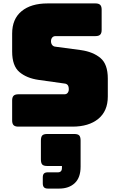

<svg xmlns="http://www.w3.org/2000/svg" viewBox="-20 -740 690 1122"><path d="M403 0H87Q68 0 59.5 -8.5Q51 -17 51 -36V-153Q51 -172 59.5 -180.5Q68 -189 87 -189H356Q369 -189 375.5 -197.5Q382 -206 382 -218Q382 -235 375.5 -243Q369 -251 356 -252L206 -273Q136 -283 93.5 -319Q51 -355 51 -439V-544Q51 -629 106 -674.5Q161 -720 258 -720H538Q557 -720 565.5 -711.5Q574 -703 574 -684V-565Q574 -546 565.5 -537.5Q557 -529 538 -529H305Q292 -529 285 -520.5Q278 -512 278 -499Q278 -486 285 -477Q292 -468 305 -467L454 -447Q524 -437 567 -401Q610 -365 610 -281V-176Q610 -91 554.5 -45.5Q499 0 403 0ZM326 362H260Q244 362 237 354.5Q230 347 230 331V297Q230 281 237 274Q244 267 260 267H319Q330 267 336 260.5Q342 254 342 243V230H256Q235 230 227 221.5Q219 213 219 191V82Q219 60 227 51.5Q235 43 256 43H414Q435 43 443 51.5Q451 60 451 82V234Q451 298 417 330Q383 362 326 362Z"/></svg>

Font: Bungee
Style: Regular
Weight: 400
Designer: David Jonathan Ross
Foundry: David Jonathan Ross
Version: Version 1.000;PS 1.0;hotconv 1.0.72;makeotf.lib2.5.5900